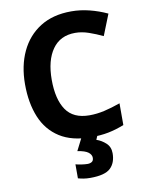

<svg xmlns="http://www.w3.org/2000/svg" viewBox="-102 -795 841 1106"><g transform="rotate(-10 318.5 -242.0)"><path d="M393 -598Q306 -598 260 -533Q214 -468 214 -355Q214 -241 256.5 -178.5Q299 -116 393 -116Q437 -116 480.5 -126Q524 -136 575 -154V-27Q528 -8 482 1Q436 10 379 10Q269 10 197.5 -35.5Q126 -81 92 -163.5Q58 -246 58 -356Q58 -464 97 -547Q136 -630 210.5 -677Q285 -724 393 -724Q446 -724 499.5 -710.5Q553 -697 602 -674L553 -551Q513 -570 472.5 -584Q432 -598 393 -598ZM486 122Q486 178 453.5 209Q421 240 335 240Q313 240 295.5 237Q278 234 264 230V148Q278 152 298.5 155Q319 158 334 158Q348 158 358.5 151.5Q369 145 369 128Q369 110 351 96Q333 82 288 75L326 0H420L407 30Q437 40 461.5 62.5Q486 85 486 122Z"/></g></svg>

Font: Noto Sans Kawi
Style: Bold
Weight: 700
Designer: Fadhl Haqq
Version: Version 1.000